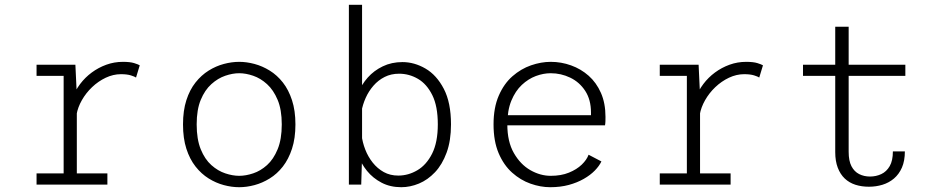

<svg xmlns="http://www.w3.org/2000/svg" viewBox="-20 -770 3940 801"><path d="M132.5 0V-46.5H245.5V-453.5H132.5V-500H294.5L300.5 -373V-46.5H428V0ZM299.5 -292.5 268.5 -300.5Q270 -331.5 282 -362Q294 -392.5 314.5 -419.8Q335 -447 362.8 -467.5Q390.5 -488 423.5 -500Q456.5 -512 493 -512Q522.5 -512 539.5 -506.8Q556.5 -501.5 563 -497.5L547.5 -446.5Q542 -450.5 526 -455.5Q510 -460.5 484.5 -460.5Q452.5 -460.5 421.2 -445.8Q390 -431 364.2 -406.5Q338.5 -382 321.5 -352Q304.5 -322 299.5 -292.5Z M978 11Q946.5 11 913.8 2.2Q881 -6.5 850.5 -25.5Q820 -44.5 795.8 -75.2Q771.5 -106 757.5 -149.5Q743.5 -193 743.5 -251Q743.5 -308.5 757.5 -352Q771.5 -395.5 795.8 -426Q820 -456.5 850.5 -475.5Q881 -494.5 913.8 -503.2Q946.5 -512 978 -512Q1009 -512 1041.8 -503.2Q1074.5 -494.5 1105.2 -475.5Q1136 -456.5 1160 -426Q1184 -395.5 1198.2 -352Q1212.5 -308.5 1212.5 -251Q1212.5 -193 1198.2 -149.5Q1184 -106 1160 -75.2Q1136 -44.5 1105.2 -25.5Q1074.5 -6.5 1041.8 2.2Q1009 11 978 11ZM978 -36.5Q1005.5 -36.5 1036.2 -46.8Q1067 -57 1094 -81.2Q1121 -105.5 1138.2 -147.2Q1155.5 -189 1155.5 -251Q1155.5 -312.5 1138.2 -353.5Q1121 -394.5 1094 -419Q1067 -443.5 1036.2 -454Q1005.5 -464.5 978 -464.5Q950.5 -464.5 919.8 -454Q889 -443.5 861.8 -419Q834.5 -394.5 817.5 -353.5Q800.5 -312.5 800.5 -251Q800.5 -189 817.5 -147.2Q834.5 -105.5 861.8 -81.2Q889 -57 919.8 -46.8Q950.5 -36.5 978 -36.5Z M1435.5 0V-750H1490.5V-118L1487 0ZM1654 11Q1608 11 1572 -7.8Q1536 -26.5 1511 -57.2Q1486 -88 1473.2 -125.2Q1460.5 -162.5 1460.5 -199L1488.5 -207.5Q1492 -176.5 1503.8 -146.2Q1515.5 -116 1535 -91.5Q1554.5 -67 1581 -52.2Q1607.5 -37.5 1641.5 -37.5Q1683.5 -37.5 1721.2 -59.8Q1759 -82 1782.8 -129.2Q1806.5 -176.5 1806.5 -251Q1806.5 -327 1783.5 -373.2Q1760.5 -419.5 1723.8 -441Q1687 -462.5 1645 -462.5Q1611.5 -462.5 1584.8 -449Q1558 -435.5 1538 -412.5Q1518 -389.5 1505.5 -361.5Q1493 -333.5 1488 -304.5L1460.5 -312.5Q1460.5 -347.5 1474.5 -382.5Q1488.5 -417.5 1514.2 -446.5Q1540 -475.5 1576.8 -493.2Q1613.5 -511 1659 -511Q1708.5 -511 1755 -484Q1801.5 -457 1831.5 -399.5Q1861.5 -342 1861.5 -251Q1861.5 -183 1843.2 -133.2Q1825 -83.5 1794.8 -51.5Q1764.5 -19.5 1727.8 -4.2Q1691 11 1654 11Z M2275.5 11Q2235 11 2193.2 -3.8Q2151.5 -18.5 2116.5 -49.8Q2081.5 -81 2060.2 -131Q2039 -181 2039 -251Q2039 -321 2060.8 -371Q2082.5 -421 2118 -452Q2153.5 -483 2195.5 -497.5Q2237.5 -512 2277.5 -512Q2321.5 -512 2362.5 -497.2Q2403.5 -482.5 2435.8 -454Q2468 -425.5 2487 -382.5Q2506 -339.5 2506 -282.5Q2506 -275 2505.8 -264.8Q2505.5 -254.5 2504 -247H2081.5V-289.5H2445.5Q2445.5 -293.5 2445.5 -295.2Q2445.5 -297 2445.5 -300.5Q2445.5 -354 2421.5 -390.8Q2397.5 -427.5 2359 -446Q2320.5 -464.5 2277.5 -464.5Q2247 -464.5 2215.5 -452.8Q2184 -441 2157 -415.8Q2130 -390.5 2113.2 -349.8Q2096.5 -309 2096.5 -251Q2096.5 -179 2123.8 -131.5Q2151 -84 2192.5 -60.2Q2234 -36.5 2277.5 -36.5Q2321 -36.5 2353.5 -49.8Q2386 -63 2407 -83.2Q2428 -103.5 2435.5 -124.5L2489 -96.5Q2480 -77.5 2461.5 -58.5Q2443 -39.5 2415.5 -23.8Q2388 -8 2353 1.5Q2318 11 2275.5 11Z M2732.5 0V-46.5H2845.5V-453.5H2732.5V-500H2894.5L2900.5 -373V-46.5H3028V0ZM2899.5 -292.5 2868.5 -300.5Q2870 -331.5 2882 -362Q2894 -392.5 2914.5 -419.8Q2935 -447 2962.8 -467.5Q2990.5 -488 3023.5 -500Q3056.5 -512 3093 -512Q3122.5 -512 3139.5 -506.8Q3156.5 -501.5 3163 -497.5L3147.5 -446.5Q3142 -450.5 3126 -455.5Q3110 -460.5 3084.5 -460.5Q3052.5 -460.5 3021.2 -445.8Q2990 -431 2964.2 -406.5Q2938.5 -382 2921.5 -352Q2904.5 -322 2899.5 -292.5Z M3464.5 -135.5V-658.5H3520.5V-137Q3520.5 -99 3532.2 -76.5Q3544 -54 3564.2 -43.8Q3584.5 -33.5 3609.5 -33.5Q3635 -33.5 3656.8 -43.8Q3678.5 -54 3691.8 -77Q3705 -100 3705 -138.5H3755Q3755 -99 3742.8 -71Q3730.5 -43 3709.5 -25.2Q3688.5 -7.5 3661.5 0.8Q3634.5 9 3605 9Q3574.5 9 3548.8 0.8Q3523 -7.5 3504.2 -25.2Q3485.5 -43 3475 -70.5Q3464.5 -98 3464.5 -135.5ZM3330 -453.5V-500H3757V-453.5Z"/></svg>

Font: Trispace Thin ExtraLight
Style: Regular
Weight: 250
Version: Version 1.210